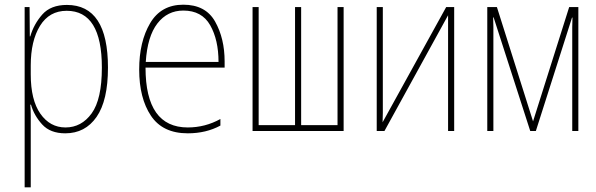

<svg xmlns="http://www.w3.org/2000/svg" viewBox="-20 -558 2540 818"><path d="M111 -241V-279Q111 -384 150.5 -448Q190 -512 264 -512Q414 -512 414 -270Q414 -135 370.5 -75Q327 -15 259 -15Q193 -15 152 -73.5Q111 -132 111 -241ZM111 240V-11Q111 -39 111 -64.5Q111 -90 109 -112H112Q125 -66 159.5 -28Q194 10 258 10Q343 10 391.5 -60Q440 -130 440 -270Q440 -537 265 -537Q196 -537 160 -496Q124 -455 109 -403H107L106 -528H85V240Z M919 -23V-51Q854 -15 780 -15Q600 -15 600 -270H937V-296Q937 -394 896.5 -466Q856 -538 761 -538Q666 -538 619.5 -459Q573 -380 573 -262Q573 -140 623 -65Q673 10 780 10Q858 10 919 -23ZM761 -513Q840 -513 875.5 -450.5Q911 -388 911 -294H601Q608 -403 650.5 -458Q693 -513 761 -513Z M1444 0V-528H1418V-25H1263V-528H1237V-25H1082V-528H1056V0Z M1889 -493V0H1915V-528H1881L1610 -37Q1611 -59 1611 -78Q1611 -97 1611 -120V-528H1585V0H1618Z M2082 0V-401Q2082 -425 2082 -443.5Q2082 -462 2081 -484H2083L2239 0H2263L2417 -483H2419Q2418 -461 2418 -443Q2418 -425 2418 -404V0H2444V-528H2405L2251 -41L2097 -528H2056V0Z"/></svg>

Font: Noto Sans Mono UI Condensed Thin
Style: Regular
Weight: 250
Width: 3
Designer: Monotype Design team
Foundry: Monotype Imaging Inc.
Version: 1.000